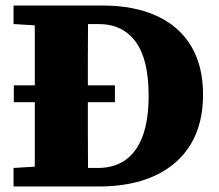

<svg xmlns="http://www.w3.org/2000/svg" viewBox="-20 -675 793 695"><path d="M396 -305H30V-366H396ZM29 0V-67L158 -75H182V0ZM105 0Q106 -50 106 -99.5Q106 -149 106 -199.5Q106 -250 106 -300V-356Q106 -406 106 -455.5Q106 -505 106 -555Q106 -605 105 -655H299Q299 -606 298.5 -556Q298 -506 298 -456Q298 -406 298 -356V-300Q298 -250 298 -200Q298 -150 298.5 -100Q299 -50 299 0ZM222 0V-67H334Q394 -67 435 -96.5Q476 -126 497 -184Q518 -242 518 -329Q518 -460 471 -524Q424 -588 336 -588H222V-655H351Q465 -655 547 -617.5Q629 -580 672 -508Q715 -436 715 -332Q715 -226 670 -152Q625 -78 540.5 -39Q456 0 338 0ZM29 -588V-655H182V-580H158Z"/></svg>

Font: Source Serif 4 ExtraBold
Style: Regular
Weight: 800
Designer: Frank Grießhammer
Foundry: Adobe Systems Incorporated
Version: Version 4.004;hotconv 1.0.116;makeotfexe 2.5.65601